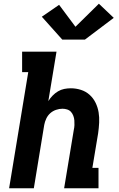

<svg xmlns="http://www.w3.org/2000/svg" viewBox="-20 -1013 640 1033"><path d="M29 0 132 -625H99V-735H284L240 -469Q250 -485 263 -498.5Q276 -512 292 -521.5Q308 -531 325.5 -534.5Q343 -538 361 -538Q389 -538 415.5 -529.5Q442 -521 462 -503Q482 -485 494 -460.5Q506 -436 510.5 -409Q515 -382 513.5 -353Q512 -324 508 -296L477 -110H510V0H325L377 -314Q380 -327 380.5 -340Q381 -353 380 -365.5Q379 -378 374.5 -390Q370 -402 362 -411Q354 -420 341.5 -424Q329 -428 316 -428Q299 -428 281.5 -422Q264 -416 250.5 -404Q237 -392 229 -375Q221 -358 218 -341L162 0ZM315 -800 205 -923 298 -987 386 -869 512 -993 592 -917 437 -800Z"/></svg>

Font: Iosevka Slab XBdEx
Style: Italic
Weight: 800
Width: 7
Italic angle: -9°
Monospace: yes
Designer: Belleve Invis
Foundry: Belleve Invis
Version: Version 11.1.1; ttfautohint (v1.8.3)